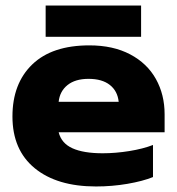

<svg xmlns="http://www.w3.org/2000/svg" viewBox="-20 -659 640 694"><path d="M145 -639H490V-526H145ZM25 -238Q25 -357 96.5 -426Q168 -495 303 -495Q389 -495 450.5 -462.5Q512 -430 543.5 -373.5Q575 -317 575 -246V-181H192Q202 -141 242 -123Q282 -105 351 -105Q398 -105 447.5 -113Q497 -121 533 -135V-19Q496 -4 440.5 5.5Q385 15 327 15Q186 15 105.5 -51Q25 -117 25 -238ZM409 -291Q405 -330 377 -352Q349 -374 300 -374Q252 -374 224 -351.5Q196 -329 192 -291Z"/></svg>

Font: Prompt
Style: Bold
Weight: 700
Designer: Katatrad Team
Foundry: CadsonDemak
Version: Version 1.000